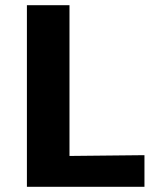

<svg xmlns="http://www.w3.org/2000/svg" viewBox="-20 -715 621 735"><path d="M83 0V-695H246V-118L533 -121V0Z"/></svg>

Font: Coval
Style: Black
Weight: 1000
Foundry: Context Ltd
Version: Version 001.000